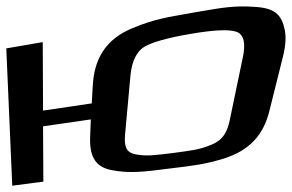

<svg xmlns="http://www.w3.org/2000/svg" viewBox="-67 -557 929 611"><path d="M71 21 70 -155 222 -177 220 -125C217 -64 233 -27 286 -16C344 -5 384 -9 475 -21C550 -30 584 -34 644 -52C727 -78 771 -127 790 -203L833 -375C842 -410 844 -439 839 -463C829 -509 809 -531 746 -535C678 -540 642 -533 549 -517C459 -501 424 -496 356 -468C267 -432 232 -367 228 -281L225 -228L70 -205L69 -423L-47 -403L-28 34ZM664 -174C656 -137 643 -112 607 -97C567 -80 541 -78 483 -70C424 -63 400 -59 364 -66C333 -72 328 -93 331 -129L348 -315C352 -361 367 -392 392 -408C418 -423 467 -437 539 -449C613 -462 662 -464 685 -456C709 -448 716 -419 705 -371Z"/></svg>

Font: Gamestation Warped
Style: Regular
Weight: 400
Designer: Jonas Hecksher
Foundry: Jonas Hecksher, Playtypeª, e-types AS
Version: Version 1.003